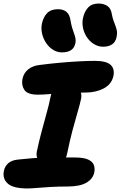

<svg xmlns="http://www.w3.org/2000/svg" viewBox="-29 -1054 682 1085"><path d="M186 -519Q127 -519 109 -545.5Q91 -572 98 -608Q105 -642 131 -662.5Q157 -683 196 -687Q258 -695 315 -700Q372 -705 421 -707.5Q470 -710 507 -710Q571 -710 595.5 -688Q620 -666 612 -625Q602 -578 557.5 -554.5Q513 -531 454 -531Q410 -531 374.5 -530Q339 -529 310.5 -527Q282 -525 259.5 -523Q237 -521 219 -520Q201 -519 186 -519ZM273 -120Q224 -120 198 -141Q172 -162 179 -197Q191 -254 205.5 -308.5Q220 -363 234 -413Q248 -463 256 -504Q264 -545 282.5 -565Q301 -585 339 -585Q383 -585 410 -559Q437 -533 429 -495Q423 -466 409.5 -420.5Q396 -375 380.5 -316.5Q365 -258 351 -189Q338 -120 273 -120ZM127 11Q45 11 14.5 -17Q-16 -45 -7 -88Q-2 -114 17 -131Q36 -148 70 -152Q119 -157 154 -160Q189 -163 216.5 -164Q244 -165 269.5 -165Q295 -165 324.5 -164.5Q354 -164 394 -164Q445 -164 470 -152Q495 -140 501.5 -121Q508 -102 504 -81Q497 -44 460 -22Q423 0 352 0Q301 0 257 2.5Q213 5 179.5 8Q146 11 127 11ZM554 -790Q527 -790 503.5 -804Q480 -818 463.5 -841.5Q447 -865 440.5 -894Q434 -923 440 -952Q448 -989 469 -1011.5Q490 -1034 528 -1034Q557 -1034 577.5 -1020.5Q598 -1007 603 -974Q607 -952 613 -936Q619 -920 624 -906.5Q629 -893 631.5 -879Q634 -865 630 -845Q624 -816 604 -803Q584 -790 554 -790ZM321 -758Q294 -758 271 -772.5Q248 -787 232 -810.5Q216 -834 209 -863Q202 -892 208 -921Q216 -958 237.5 -980Q259 -1002 299 -1002Q328 -1002 346.5 -987Q365 -972 370 -936Q374 -912 379.5 -894.5Q385 -877 390 -863.5Q395 -850 397.5 -837.5Q400 -825 397 -810Q391 -782 371.5 -770Q352 -758 321 -758Z"/></svg>

Font: Shantell Sans ExtraBold
Style: Italic
Weight: 800
Italic angle: -11°
Designer: Stephen Nixon, Anya Danilova, Shantell Martin
Foundry: Arrow Type
Version: Version 1.011;[c5ecc13dd]